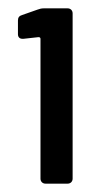

<svg xmlns="http://www.w3.org/2000/svg" viewBox="-20 -865 230 460"><path d="M33 -829C26 -827 23 -823 23 -816V-783C23 -776 27 -772 34 -772H36L72 -776C75 -776 77 -775 77 -772V-437C77 -430 82 -425 89 -425H142C149 -425 154 -430 154 -437V-833C154 -840 149 -845 142 -845H85C80 -845 75 -844 70 -842Z"/></svg>

Font: Barlow SemiBold Numbers
Style: Regular
Weight: 600
Designer: Jeremy Tribby
Foundry: Tribby Type
Version: Version 1.408